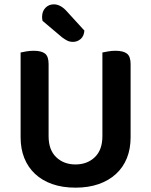

<svg xmlns="http://www.w3.org/2000/svg" viewBox="-20 -849 697 885"><path d="M328 16Q268 16 221 -0.5Q174 -17 141.5 -47.5Q109 -78 92 -120.5Q75 -163 75 -216V-607Q83 -609 100.5 -612Q118 -615 135 -615Q171 -615 187.5 -602Q204 -589 204 -554V-221Q204 -158 239 -124.5Q274 -91 328 -91Q382 -91 417 -124.5Q452 -158 452 -221V-607Q461 -609 478 -612Q495 -615 512 -615Q548 -615 565 -602Q582 -589 582 -554V-216Q582 -163 565 -120.5Q548 -78 515 -47.5Q482 -17 435 -0.5Q388 16 328 16ZM176 -753Q174 -763 174 -771Q174 -797 189.5 -813Q205 -829 228 -829Q257 -829 284 -801L369 -708Q367 -682 351.5 -669Q336 -656 317 -656Q301 -656 289.5 -662Q278 -668 266 -677Z"/></svg>

Font: Baloo Chettan 2 SemiBold
Style: Regular
Weight: 600
Designer: Maithili Shingre, Unnati Kotecha and Ek Type
Foundry: Ek Type
Version: Version 1.640;hotconv 1.0.111;makeotfexe 2.5.65597; ttfautoh